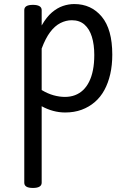

<svg xmlns="http://www.w3.org/2000/svg" viewBox="-20 -539 637 949"><path d="M143 390Q121 390 110.5 383.5Q100 377 100 364V-489Q100 -502 110.5 -508.5Q121 -515 143 -515Q164 -515 175 -508.5Q186 -502 186 -489V-413Q210 -455 236.5 -477.5Q263 -500 291 -509.5Q319 -519 347 -519Q431 -519 483 -456.5Q535 -394 535 -269Q535 -217 525 -173Q515 -129 496 -94Q477 -59 448.5 -34.5Q420 -10 383.5 3.5Q347 17 302 17Q272 17 242.5 9Q213 1 186 -14V364Q186 377 175 383.5Q164 390 143 390ZM186 -94Q216 -76 245 -68Q274 -60 301 -60Q328 -60 350.5 -68.5Q373 -77 390.5 -93.5Q408 -110 420.5 -135Q433 -160 439.5 -193Q446 -226 446 -267Q446 -319 434 -357.5Q422 -396 397.5 -417.5Q373 -439 335 -439Q306 -439 278.5 -425Q251 -411 228 -380.5Q205 -350 186 -299Z"/></svg>

Font: Playwrite GB J
Style: Regular
Weight: 400
Designer: Veronika Burian, José Scaglione
Foundry: TypeTogether
Version: Version 1.002